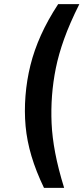

<svg xmlns="http://www.w3.org/2000/svg" viewBox="-20 -732 406 934"><path d="M194 182Q155 101 133 27Q111 -47 104.5 -118.5Q98 -190 104 -266Q110 -342 128 -414.5Q146 -487 179 -560.5Q212 -634 263 -712H366Q319 -618 292 -542.5Q265 -467 251.5 -400Q238 -333 233 -266Q228 -199 231 -132Q234 -65 248.5 11.5Q263 88 292 182Z"/></svg>

Font: Muli
Style: Bold Italic
Weight: 700
Italic angle: -4.541°
Designer: Vernon Adams
Foundry: Vernon Adams
Version: Version 2.100; ttfautohint (v1.8.1.43-b0c9)